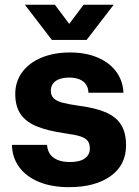

<svg xmlns="http://www.w3.org/2000/svg" viewBox="-20 -763 573 793"><path d="M29.4 -164.7H174.3Q176.9 -128.9 201.9 -111.3Q227 -93.7 268.6 -93.7Q309 -93.7 330.1 -108.5Q351.1 -123.3 351.1 -149.9Q351.1 -170.4 341.4 -182.1Q331.6 -193.7 310.9 -200.1Q290.1 -206.6 248.1 -212.4Q175 -223.1 131.1 -241.4Q87.1 -259.6 65.1 -291.6Q43 -323.6 43 -375Q43 -425.6 71.4 -464.5Q99.7 -503.4 151.2 -524.9Q202.7 -546.3 269.6 -546.3Q333.7 -546.3 382.7 -525.6Q431.7 -505 459.6 -467.6Q487.4 -430.3 489.9 -380.1H345.3Q344.7 -401.4 334.6 -415.2Q324.6 -429 307.1 -435.8Q289.6 -442.6 265.6 -442.6Q230.1 -442.6 210.1 -428.4Q190 -414.1 190 -388.3Q190 -368.6 201.5 -357.2Q213 -345.9 237 -339.2Q261 -332.6 307 -326Q375.9 -317 417.9 -298.6Q459.9 -280.1 480.2 -247.6Q500.6 -215 500.6 -162.9Q500.6 -81 436.6 -35.5Q372.7 10 264.7 10Q193.7 10 141 -11.6Q88.3 -33.3 59.3 -72.9Q30.3 -112.4 29.4 -164.7ZM82.7 -743.4H206.7L266 -664.3L325.3 -743.4H449.6L337.7 -598.1H194.3Z"/></svg>

Font: Mona Sans VF XLt
Style: Regular
Weight: 200
Designer: Deni Anggara
Foundry: GitHub
Version: Version 2.000;Glyphs 3.2.3 (3260)